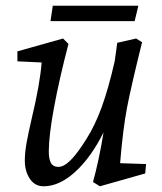

<svg xmlns="http://www.w3.org/2000/svg" viewBox="-20 -643 569 673"><path d="M67 -80Q67 -108 73 -141.5Q79 -175 91 -227Q120 -348 126 -424L41 -428V-463L201 -508L220 -489Q188 -367 169.5 -267Q151 -167 151 -112Q151 -86 158.5 -72Q166 -58 185 -58Q204 -58 228 -82Q252 -106 283 -156Q313 -203 336.5 -267.5Q360 -332 382 -428L391 -493L457 -508L478 -495Q440 -342 425.5 -267Q411 -192 401 -71L492 -68L489 -35L330 10L306 -5Q327 -81 343 -179Q299 -91 243.5 -40.5Q188 10 133 10Q102 10 84.5 -16.5Q67 -43 67 -80ZM165 -623H465L452 -569H157Z"/></svg>

Font: Andada Pro
Style: Italic
Weight: 400
Italic angle: -7°
Designer: Carolina Giovagnoli
Foundry: Huerta Tipografica
Version: Version 3.005; ttfautohint (v1.8.4)